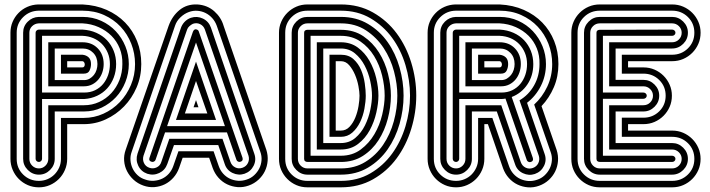

<svg xmlns="http://www.w3.org/2000/svg" viewBox="-20 -714 3193 863"><path d="M27 -567Q27 -593 36.5 -615.5Q46 -638 63 -655.5Q80 -673 102.5 -683Q125 -693 151 -694H351Q411 -691 459.5 -669.5Q508 -648 542.5 -612.5Q577 -577 596 -529.5Q615 -482 615 -426Q615 -370 594 -321Q573 -272 537.5 -235.5Q502 -199 455.5 -177.5Q409 -156 357 -156H282V0Q282 26 272 49.5Q262 73 244.5 90.5Q227 108 204 118Q181 128 155 128Q128 128 105 118Q82 108 64.5 90.5Q47 73 37 49.5Q27 26 27 0ZM350 -411Q356 -411 358.5 -415Q361 -419 361 -424Q361 -429 358.5 -433.5Q356 -438 351 -439H282V-411ZM55 0Q55 42 84 70.5Q113 99 155 99Q175 99 193 91.5Q211 84 224.5 70.5Q238 57 246 39Q254 21 254 0V-184H357Q403 -184 445 -203Q487 -222 518.5 -255Q550 -288 568.5 -332Q587 -376 587 -426Q587 -474 570 -517.5Q553 -561 522 -594Q491 -627 447.5 -646.5Q404 -666 351 -666H153Q112 -665 83.5 -636.5Q55 -608 55 -567ZM254 -383V-468H351Q368 -466 378.5 -456Q389 -446 389 -426Q389 -411 382.5 -397Q376 -383 357 -383ZM84 -567Q84 -596 104.5 -616.5Q125 -637 154 -638H351Q396 -638 434.5 -620.5Q473 -603 500.5 -573.5Q528 -544 543.5 -506Q559 -468 559 -426Q559 -384 543.5 -345Q528 -306 501 -277Q474 -248 437.5 -230.5Q401 -213 358 -213H226V0Q226 29 205 50Q184 71 155 71Q126 71 105 50Q84 29 84 0ZM358 -354Q372 -354 383 -360.5Q394 -367 402 -377Q410 -387 414 -400Q418 -413 418 -426Q418 -457 399 -476.5Q380 -496 351 -496H226V-354ZM112 0Q112 18 124.5 30.5Q137 43 155 43Q172 43 184.5 30.5Q197 18 197 0V-241H358Q394 -241 425.5 -255.5Q457 -270 480.5 -295.5Q504 -321 517 -354.5Q530 -388 530 -426Q531 -464 518 -496.5Q505 -529 481 -553Q457 -577 423.5 -592Q390 -607 351 -609H154Q136 -608 124 -596Q112 -584 112 -567ZM197 -326V-524H351Q393 -524 419.5 -496.5Q446 -469 446 -426Q446 -407 440 -389Q434 -371 422.5 -357Q411 -343 394.5 -334.5Q378 -326 357 -326ZM140 -567Q140 -573 144.5 -577Q149 -581 155 -581H351Q385 -579 413 -566.5Q441 -554 460.5 -533.5Q480 -513 491 -485.5Q502 -458 502 -426Q502 -394 491.5 -366Q481 -338 462 -317Q443 -296 416.5 -283.5Q390 -271 359 -269H169V0Q169 6 164.5 10Q160 14 155 14Q149 14 144.5 10Q140 6 140 0ZM359 -298Q386 -298 407.5 -308.5Q429 -319 443.5 -336.5Q458 -354 466 -377Q474 -400 474 -426Q474 -453 464.5 -476Q455 -499 438.5 -516Q422 -533 399.5 -542.5Q377 -552 351 -553H169V-298Z M1177 -41Q1185 -16 1183 9Q1181 34 1170.5 55.5Q1160 77 1141.5 94Q1123 111 1098 120Q1073 129 1048 127Q1023 125 1001 114.5Q979 104 962 85Q945 66 936 41L920 -5H801L785 41Q776 66 759 85Q742 104 720.5 114.5Q699 125 674 127Q649 129 624 120Q599 111 580.5 94Q562 77 551 55.5Q540 34 538 9Q536 -16 545 -41L738 -598Q754 -642 787 -669Q820 -696 867 -694Q912 -691 943 -663.5Q974 -636 985 -598ZM954 -599Q947 -618 934 -632.5Q921 -647 904 -655.5Q887 -664 867.5 -665.5Q848 -667 829 -660Q809 -653 791.5 -636.5Q774 -620 767 -599L572 -32Q565 -13 566.5 6.5Q568 26 576 43Q584 60 598.5 73.5Q613 87 633 93Q652 100 672 98.5Q692 97 709 89Q726 81 739 66.5Q752 52 759 32L782 -34H940L963 32Q970 52 983 66.5Q996 81 1013 89Q1030 97 1049.5 98.5Q1069 100 1089 93Q1108 87 1122.5 73.5Q1137 60 1145.5 43Q1154 26 1155.5 6.5Q1157 -13 1150 -32ZM861 -264 872 -232H850ZM1123 -23Q1133 5 1120 31Q1107 57 1079 67Q1052 76 1025.5 63.5Q999 51 990 23L961 -62H762L732 23Q722 51 696 63.5Q670 76 642 67Q614 57 601.5 31Q589 5 598 -23L792 -585Q797 -602 809 -615Q821 -628 838 -634Q866 -643 892 -630.5Q918 -618 928 -590ZM811 -204H912L861 -350ZM901 -581Q895 -598 879.5 -605.5Q864 -613 847 -607Q839 -603 831.5 -596.5Q824 -590 821 -581L625 -14Q620 3 627 18.5Q634 34 651 40Q668 46 684 38.5Q700 31 705 14L741 -90H980L1016 14Q1022 31 1037.5 38.5Q1053 46 1070 40Q1087 34 1094.5 18.5Q1102 3 1097 -14ZM861 -437 951 -175H771ZM1070 -5Q1074 9 1061 13Q1056 15 1050.5 12.5Q1045 10 1043 5L1000 -119H722L679 5Q677 10 671.5 12.5Q666 15 661 13Q647 9 652 -5L847 -571Q852 -584 862 -582Q872 -580 874 -571ZM731 -147H991L861 -523Z M1362 128Q1335 128 1312 118Q1289 108 1271.5 90.5Q1254 73 1244 50Q1234 27 1234 0V-567Q1234 -593 1244 -616Q1254 -639 1271.5 -656.5Q1289 -674 1312 -684Q1335 -694 1362 -694H1512Q1593 -694 1656.5 -658Q1720 -622 1763 -564Q1806 -506 1828.5 -432.5Q1851 -359 1851 -284Q1851 -209 1828.5 -135Q1806 -61 1763 -2.5Q1720 56 1656.5 92Q1593 128 1512 128ZM1362 -666Q1320 -666 1291 -637.5Q1262 -609 1262 -567V0Q1262 42 1291 70.5Q1320 99 1362 99H1512Q1587 99 1645 65Q1703 31 1742.5 -23.5Q1782 -78 1802.5 -146.5Q1823 -215 1823 -284Q1823 -353 1802.5 -421.5Q1782 -490 1742.5 -544Q1703 -598 1645 -632Q1587 -666 1512 -666ZM1512 -638Q1581 -638 1634 -606.5Q1687 -575 1722.5 -524.5Q1758 -474 1776 -410.5Q1794 -347 1794 -284Q1794 -221 1776 -157.5Q1758 -94 1722.5 -43Q1687 8 1634 39.5Q1581 71 1512 71H1362Q1333 71 1312 50Q1291 29 1291 0V-567Q1291 -596 1312 -617Q1333 -638 1362 -638ZM1362 -609Q1344 -609 1331.5 -596.5Q1319 -584 1319 -567V0Q1319 18 1331.5 30.5Q1344 43 1362 43H1512Q1575 43 1622.5 13.5Q1670 -16 1702 -63Q1734 -110 1750 -168.5Q1766 -227 1766 -284Q1766 -336 1751 -393Q1736 -450 1704.5 -498Q1673 -546 1625 -577.5Q1577 -609 1512 -609ZM1512 -580Q1571 -580 1613.5 -551Q1656 -522 1683.5 -478Q1711 -434 1724 -382Q1737 -330 1737 -284Q1737 -233 1723 -180Q1709 -127 1681.5 -84Q1654 -41 1611.5 -13.5Q1569 14 1512 14H1364Q1347 14 1347 0V-567Q1347 -574 1351.5 -577Q1356 -580 1361 -580ZM1376 -553V-14H1512Q1564 -14 1601.5 -42Q1639 -70 1663 -111Q1687 -152 1698 -199Q1709 -246 1709 -284Q1709 -327 1697.5 -374.5Q1686 -422 1661.5 -462Q1637 -502 1600 -527.5Q1563 -553 1512 -553ZM1512 -524Q1556 -524 1588 -500.5Q1620 -477 1640.5 -441Q1661 -405 1671 -363Q1681 -321 1681 -284Q1681 -250 1671.5 -208Q1662 -166 1642 -129Q1622 -92 1589.5 -67Q1557 -42 1512 -42H1404V-524ZM1433 -71H1512Q1550 -71 1577 -94Q1604 -117 1620.5 -150.5Q1637 -184 1644.5 -220.5Q1652 -257 1652 -284Q1652 -314 1644 -350.5Q1636 -387 1619 -419.5Q1602 -452 1575.5 -474Q1549 -496 1512 -496H1433ZM1512 -468Q1547 -468 1569 -448Q1591 -428 1603 -399.5Q1615 -371 1619.5 -339.5Q1624 -308 1624 -284Q1624 -258 1618 -225.5Q1612 -193 1598.5 -165Q1585 -137 1563.5 -118Q1542 -99 1512 -99H1461V-468ZM1489 -127H1512Q1535 -127 1551 -144Q1567 -161 1577 -185.5Q1587 -210 1591.5 -237Q1596 -264 1596 -284Q1596 -301 1591 -327.5Q1586 -354 1575.5 -378.5Q1565 -403 1549.5 -421Q1534 -439 1512 -439H1489Z M2225 -411Q2231 -411 2233.5 -415Q2236 -419 2236 -424Q2236 -429 2233.5 -433.5Q2231 -438 2226 -439H2157V-411ZM2129 -383V-468H2226Q2243 -466 2253.5 -456Q2264 -446 2264 -426Q2264 -411 2257.5 -397Q2251 -383 2232 -383ZM2233 -354Q2247 -354 2258 -360.5Q2269 -367 2277 -377Q2285 -387 2289 -400Q2293 -413 2293 -426Q2293 -457 2274 -476.5Q2255 -496 2226 -496H2101V-354ZM2072 -326V-524H2226Q2268 -524 2294.5 -496.5Q2321 -469 2321 -426Q2321 -407 2315 -389Q2309 -371 2297.5 -357Q2286 -343 2269.5 -334.5Q2253 -326 2232 -326ZM2234 -298Q2261 -298 2282.5 -308.5Q2304 -319 2318.5 -336.5Q2333 -354 2341 -377Q2349 -400 2349 -426Q2349 -453 2339.5 -476Q2330 -499 2313.5 -516Q2297 -533 2274.5 -542.5Q2252 -552 2226 -553H2044V-298ZM1902 -567Q1902 -593 1911.5 -615.5Q1921 -638 1938 -655.5Q1955 -673 1977.5 -683Q2000 -693 2026 -694H2226Q2286 -691 2334.5 -669.5Q2383 -648 2417.5 -612.5Q2452 -577 2471 -529.5Q2490 -482 2490 -426Q2490 -370 2469.5 -322Q2449 -274 2414 -237L2482 -40Q2490 -15 2488 10Q2486 35 2475.5 56.5Q2465 78 2446.5 95Q2428 112 2403 121Q2378 130 2353 128Q2328 126 2306 115.5Q2284 105 2267 86Q2250 67 2241 42L2173 -156H2157V0Q2157 26 2147 49.5Q2137 73 2119.5 90.5Q2102 108 2079 118Q2056 128 2030 128Q2003 128 1980 118Q1957 108 1939.5 90.5Q1922 73 1912 49.5Q1902 26 1902 0ZM1930 0Q1930 42 1959 70.5Q1988 99 2030 99Q2050 99 2068 91.5Q2086 84 2099.5 70.5Q2113 57 2121 39Q2129 21 2129 0V-184H2193L2268 33Q2275 53 2288 67.5Q2301 82 2318 90Q2335 98 2354.5 99.5Q2374 101 2394 94Q2413 88 2427.5 74.5Q2442 61 2450.5 44Q2459 27 2460.5 7.5Q2462 -12 2455 -31L2381 -244Q2418 -278 2440 -325Q2462 -372 2462 -426Q2462 -474 2445 -517.5Q2428 -561 2397 -594Q2366 -627 2322.5 -646.5Q2279 -666 2226 -666H2028Q1987 -665 1958.5 -636.5Q1930 -608 1930 -567ZM1959 -567Q1959 -596 1979.5 -616.5Q2000 -637 2029 -638H2226Q2271 -638 2309.5 -620.5Q2348 -603 2375.5 -573.5Q2403 -544 2418.5 -506Q2434 -468 2434 -426Q2434 -373 2411 -327.5Q2388 -282 2349 -252L2428 -22Q2438 6 2425 32Q2412 58 2384 68Q2357 77 2330.5 64.5Q2304 52 2295 24L2213 -213H2101V0Q2101 29 2080 50Q2059 71 2030 71Q2001 71 1980 50Q1959 29 1959 0ZM1987 0Q1987 18 1999.5 30.5Q2012 43 2030 43Q2047 43 2059.5 30.5Q2072 18 2072 0V-241H2233L2321 15Q2327 32 2342.5 39.5Q2358 47 2375 41Q2392 35 2399.5 19.5Q2407 4 2402 -13L2315 -263Q2356 -287 2380.5 -330Q2405 -373 2405 -426Q2406 -464 2393 -496.5Q2380 -529 2356 -553Q2332 -577 2298.5 -592Q2265 -607 2226 -609H2029Q2011 -608 1999 -596Q1987 -584 1987 -567ZM2015 -567Q2015 -573 2019.5 -577Q2024 -581 2030 -581H2226Q2260 -579 2288 -566.5Q2316 -554 2335.5 -533.5Q2355 -513 2366 -485.5Q2377 -458 2377 -426Q2377 -374 2350.5 -334.5Q2324 -295 2280 -278L2375 -4Q2379 10 2366 14Q2361 16 2355.5 13.5Q2350 11 2348 6L2252 -271Q2247 -270 2243 -269.5Q2239 -269 2234 -269H2044V0Q2044 6 2039.5 10Q2035 14 2030 14Q2024 14 2019.5 10Q2015 6 2015 0Z M2676 128Q2649 128 2626 118Q2603 108 2585.5 90.5Q2568 73 2558 50Q2548 27 2548 0V-567Q2548 -593 2558 -616Q2568 -639 2585.5 -656.5Q2603 -674 2626 -684Q2649 -694 2676 -694H3001Q3028 -694 3051 -684Q3074 -674 3091.5 -656.5Q3109 -639 3119 -616Q3129 -593 3129 -567Q3129 -540 3119 -517Q3109 -494 3091.5 -476.5Q3074 -459 3051 -449Q3028 -439 3001 -439H2803V-411H2872Q2899 -411 2922 -401Q2945 -391 2962.5 -373.5Q2980 -356 2990 -333Q3000 -310 3000 -284Q3000 -257 2990 -234Q2980 -211 2962.5 -193.5Q2945 -176 2922 -166Q2899 -156 2872 -156H2803V-127H3001Q3028 -127 3051 -117Q3074 -107 3091.5 -89.5Q3109 -72 3119 -49Q3129 -26 3129 0Q3129 27 3119 50Q3109 73 3091.5 90.5Q3074 108 3051 118Q3028 128 3001 128ZM3001 -468Q3043 -468 3072 -496.5Q3101 -525 3101 -567Q3101 -609 3072 -637.5Q3043 -666 3001 -666H2676Q2634 -666 2605 -637.5Q2576 -609 2576 -567V0Q2576 42 2605 70.5Q2634 99 2676 99H3001Q3043 99 3072 70.5Q3101 42 3101 0Q3101 -42 3072 -70.5Q3043 -99 3001 -99H2775V-185H2872Q2914 -185 2943 -213.5Q2972 -242 2972 -284Q2972 -326 2943 -354.5Q2914 -383 2872 -383H2775V-468ZM2676 71Q2647 71 2626 50Q2605 29 2605 0V-567Q2605 -596 2626 -617Q2647 -638 2676 -638H3001Q3030 -638 3051 -617Q3072 -596 3072 -567Q3072 -538 3051 -517Q3030 -496 3001 -496H2747V-355H2872Q2901 -355 2922 -334Q2943 -313 2943 -284Q2943 -255 2922 -234Q2901 -213 2872 -213H2747V-71H3001Q3030 -71 3051 -50Q3072 -29 3072 0Q3072 29 3051 50Q3030 71 3001 71ZM3001 -524Q3019 -524 3031.5 -536.5Q3044 -549 3044 -567Q3044 -584 3031.5 -596.5Q3019 -609 3001 -609H2676Q2658 -609 2645.5 -596.5Q2633 -584 2633 -567V0Q2633 18 2645.5 30.5Q2658 43 2676 43H3001Q3019 43 3031.5 30.5Q3044 18 3044 0Q3044 -17 3031.5 -29.5Q3019 -42 3001 -42H2718V-241H2872Q2890 -241 2902.5 -253.5Q2915 -266 2915 -284Q2915 -301 2902.5 -313.5Q2890 -326 2872 -326H2718V-524ZM2661 -567Q2661 -574 2665.5 -577Q2670 -580 2675 -580L3001 -581Q3007 -581 3011.5 -577Q3016 -573 3016 -567Q3016 -561 3011.5 -557Q3007 -553 3001 -553H2690V-298H2872Q2878 -298 2882.5 -294Q2887 -290 2887 -284Q2887 -278 2882.5 -274Q2878 -270 2872 -270H2690V-14H3001Q3007 -14 3011.5 -10Q3016 -6 3016 0Q3016 6 3011.5 10Q3007 14 3001 14H2678Q2661 14 2661 0Z"/></svg>

Font: Zschusch
Style: Regular
Weight: 400
Designer: Peter Wiegel
Foundry: Peter Wiegel